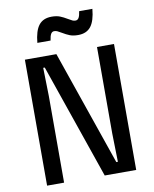

<svg xmlns="http://www.w3.org/2000/svg" viewBox="-108 -1120 966 1201"><g transform="rotate(-10 375.0 -520.0)"><path d="M92 -800H292L544 -70H554L550 -250V-800H658V0H458L206 -730H196L200 -550V0H92ZM303 -1036Q334 -1036 355.5 -1027.5Q377 -1019 400 -1005Q419 -994 427.5 -990Q436 -986 447 -986Q460 -986 467.5 -998.5Q475 -1011 479 -1040H563Q556 -964 528.5 -929Q501 -894 447 -894Q416 -894 394.5 -902.5Q373 -911 350 -925Q331 -936 322.5 -940Q314 -944 303 -944Q290 -944 282.5 -931.5Q275 -919 271 -890H187Q194 -966 221.5 -1001Q249 -1036 303 -1036Z"/></g></svg>

Font: Martian Mono Custom sWd Rg
Style: Regular
Weight: 400
Width: 6
Monospace: yes
Designer: Alex Havermale
Foundry: Evil Martians
Version: Version 1.000